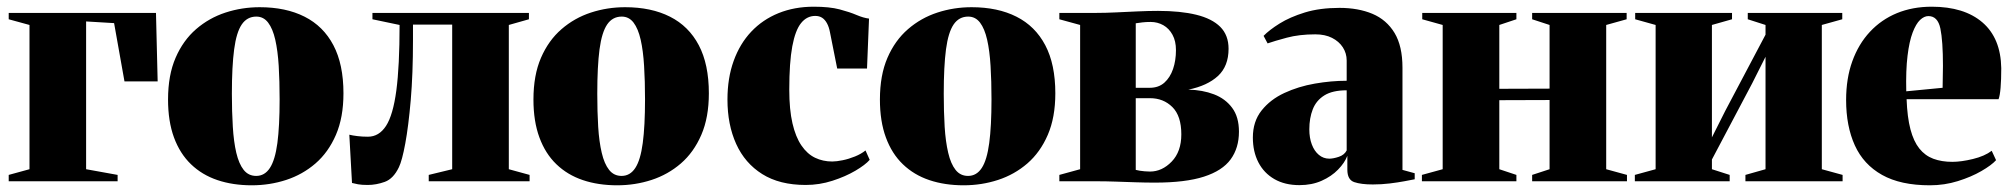

<svg xmlns="http://www.w3.org/2000/svg" viewBox="-20 -541 6002 573"><path d="M6 0V-19L68 -36V-466.5L6 -483.5V-502.5H445.5L450.5 -298H351.5L320.5 -472L237 -477V-36L331 -19V0Z M481.5 -244Q481.5 -316.5 504 -368.5Q526.5 -420.5 565.2 -454Q604 -487.5 653 -503.5Q702 -519.5 755 -519.5Q833 -519.5 889 -491.2Q945 -463 975 -406Q1005 -349 1005 -262.5Q1005 -190.5 982.5 -138.5Q960 -86.5 921.5 -53.2Q883 -20 834 -4Q785 12 731.5 12Q675 12 629 -3.5Q583 -19 550 -50.8Q517 -82.5 499.2 -130.8Q481.5 -179 481.5 -244ZM744.5 -16Q770 -16 785.5 -39.8Q801 -63.5 807.8 -114Q814.5 -164.5 814.5 -244.5Q814.5 -299 811.8 -344.2Q809 -389.5 801.5 -422.5Q794 -455.5 780.2 -473.5Q766.5 -491.5 745 -491.5Q717.5 -491.5 701.5 -468Q685.5 -444.5 678.8 -393.8Q672 -343 672 -261Q672 -207.5 674.8 -162.8Q677.5 -118 685.2 -85Q693 -52 707.2 -34Q721.5 -16 744.5 -16Z M1077.5 11Q1059 11 1048.5 9Q1038 7 1030.5 5L1022.5 -139Q1032.5 -136.5 1046.8 -134.8Q1061 -133 1078 -133Q1111 -133 1132 -165.2Q1153 -197.5 1162.8 -270.8Q1172.5 -344 1172.5 -466.5L1091.5 -483.5V-502.5H1558.5V-483.5L1498.5 -466.5V-36L1560.5 -19V0H1259.5V-19L1329.5 -36V-467.5H1212.5V-421.5Q1212.5 -320.5 1205.8 -242.2Q1199 -164 1189.5 -112.8Q1180 -61.5 1170.5 -42Q1154 -7.5 1128.2 1.8Q1102.5 11 1077.5 11Z M1572 -244Q1572 -316.5 1594.5 -368.5Q1617 -420.5 1655.8 -454Q1694.5 -487.5 1743.5 -503.5Q1792.5 -519.5 1845.5 -519.5Q1923.5 -519.5 1979.5 -491.2Q2035.5 -463 2065.5 -406Q2095.5 -349 2095.5 -262.5Q2095.5 -190.5 2073 -138.5Q2050.5 -86.5 2012 -53.2Q1973.5 -20 1924.5 -4Q1875.5 12 1822 12Q1765.5 12 1719.5 -3.5Q1673.5 -19 1640.5 -50.8Q1607.5 -82.5 1589.8 -130.8Q1572 -179 1572 -244ZM1835 -16Q1860.5 -16 1876 -39.8Q1891.5 -63.5 1898.2 -114Q1905 -164.5 1905 -244.5Q1905 -299 1902.2 -344.2Q1899.5 -389.5 1892 -422.5Q1884.5 -455.5 1870.8 -473.5Q1857 -491.5 1835.5 -491.5Q1808 -491.5 1792 -468Q1776 -444.5 1769.2 -393.8Q1762.5 -343 1762.5 -261Q1762.5 -207.5 1765.2 -162.8Q1768 -118 1775.8 -85Q1783.5 -52 1797.8 -34Q1812 -16 1835 -16Z M2384.5 11Q2306.5 11 2254.8 -21.5Q2203 -54 2177 -111.5Q2151 -169 2151 -244Q2151 -308 2169.5 -359.2Q2188 -410.5 2222 -446.5Q2256 -482.5 2303.5 -501.8Q2351 -521 2408.5 -521Q2455.5 -521 2485.8 -513Q2516 -505 2536.5 -496.2Q2557 -487.5 2573.5 -485.5L2567.5 -336.5H2478.5L2457 -444.5Q2454 -460.5 2448 -471.5Q2442 -482.5 2433.5 -488Q2425 -493.5 2413 -493.5Q2388 -493.5 2370.8 -472.2Q2353.5 -451 2344.5 -402.8Q2335.5 -354.5 2335.5 -273.5Q2335.5 -214 2345 -173Q2354.5 -132 2371.8 -106.8Q2389 -81.5 2412.5 -70.2Q2436 -59 2463.5 -59Q2476.5 -59 2494.8 -62.8Q2513 -66.5 2531.5 -74Q2550 -81.5 2563 -92L2575.5 -64Q2562.5 -49 2532.8 -31.5Q2503 -14 2464.2 -1.5Q2425.5 11 2384.5 11Z M2606 -244Q2606 -316.5 2628.5 -368.5Q2651 -420.5 2689.8 -454Q2728.5 -487.5 2777.5 -503.5Q2826.5 -519.5 2879.5 -519.5Q2957.5 -519.5 3013.5 -491.2Q3069.5 -463 3099.5 -406Q3129.5 -349 3129.5 -262.5Q3129.5 -190.5 3107 -138.5Q3084.5 -86.5 3046 -53.2Q3007.5 -20 2958.5 -4Q2909.5 12 2856 12Q2799.5 12 2753.5 -3.5Q2707.5 -19 2674.5 -50.8Q2641.5 -82.5 2623.8 -130.8Q2606 -179 2606 -244ZM2869 -16Q2894.5 -16 2910 -39.8Q2925.5 -63.5 2932.2 -114Q2939 -164.5 2939 -244.5Q2939 -299 2936.2 -344.2Q2933.5 -389.5 2926 -422.5Q2918.5 -455.5 2904.8 -473.5Q2891 -491.5 2869.5 -491.5Q2842 -491.5 2826 -468Q2810 -444.5 2803.2 -393.8Q2796.5 -343 2796.5 -261Q2796.5 -207.5 2799.2 -162.8Q2802 -118 2809.8 -85Q2817.5 -52 2831.8 -34Q2846 -16 2869 -16Z M3426.5 4Q3399 4 3369 3Q3339 2 3309.8 1Q3280.5 0 3256 0H3141.5V-19L3203.5 -36V-466.5L3141.5 -483.5V-502.5H3253Q3278.5 -502.5 3310.2 -504Q3342 -505.5 3375 -507Q3408 -508.5 3436 -508.5Q3503 -508.5 3550 -497Q3597 -485.5 3621.8 -460.8Q3646.5 -436 3646.5 -395.5Q3646.5 -343.5 3614.8 -314.2Q3583 -285 3526.5 -273.5Q3569 -272.5 3603 -259.5Q3637 -246.5 3657.2 -219.2Q3677.5 -192 3677.5 -148Q3677.5 -99.5 3652.8 -65.5Q3628 -31.5 3573 -13.8Q3518 4 3426.5 4ZM3412 -29Q3448 -29 3476.8 -58.8Q3505.5 -88.5 3505.5 -140Q3505.5 -195 3478.8 -221.5Q3452 -248 3412 -248H3369.5V-34Q3375 -32.5 3381.5 -31.5Q3388 -30.5 3395.8 -29.8Q3403.5 -29 3412 -29ZM3369.5 -279H3411.5Q3437.5 -279 3454.8 -294.2Q3472 -309.5 3480.8 -335Q3489.5 -360.5 3489.5 -391.5Q3489.5 -418.5 3479.2 -437.2Q3469 -456 3451.8 -465.8Q3434.5 -475.5 3414 -475.5Q3400 -475.5 3389.2 -474.2Q3378.5 -473 3369.5 -471.5Z M3858 11.5Q3814.5 11.5 3783.2 -6.5Q3752 -24.5 3735.5 -56.5Q3719 -88.5 3719 -130.5Q3719 -178.5 3745 -211.2Q3771 -244 3813 -263.5Q3855 -283 3904 -291.5Q3953 -300 3999 -300V-360.5Q3999 -382 3987.5 -399.8Q3976 -417.5 3955.2 -428Q3934.5 -438.5 3905.5 -438.5Q3857.5 -438.5 3820.2 -428.5Q3783 -418.5 3763 -411.5L3751 -434Q3768 -451.5 3798.8 -470.8Q3829.5 -490 3874.2 -503.8Q3919 -517.5 3977.5 -517.5Q4033.5 -517.5 4075.8 -499.8Q4118 -482 4141.8 -442.8Q4165.5 -403.5 4165.5 -339V-34L4202 -24V-6Q4191.5 -4 4171.8 -0.2Q4152 3.5 4127.5 6.5Q4103 9.5 4077 9.5Q4042 9.5 4021.5 2.5Q4001 -4.5 4001 -34.5V-76Q3993 -55 3973.2 -34.8Q3953.5 -14.5 3924.2 -1.5Q3895 11.5 3858 11.5ZM3947 -67.5Q3959 -67.5 3975.5 -73Q3992 -78.5 3999 -92V-271.5Q3956.5 -271.5 3932.2 -256.2Q3908 -241 3897.8 -214.8Q3887.5 -188.5 3887.5 -155Q3887.5 -129.5 3895 -109.8Q3902.5 -90 3916 -78.8Q3929.5 -67.5 3947 -67.5Z M4223.5 0V-19L4285.5 -36V-466.5L4224.5 -483.5V-502.5H4505.5V-483.5L4454.5 -466.5V-276L4604.5 -276.5V-466.5L4552.5 -483.5V-502.5H4834.5V-483.5L4773.5 -466.5V-36L4835.5 -19V0H4552.5V-19L4604.5 -36V-242.5L4454.5 -242V-36L4505.5 -19V0Z M4859 0V-19L4921 -36V-466.5L4860 -483.5V-502.5H5149V-483.5L5089 -466.5V-131L5129 -210.5L5249 -437.5V-466.5L5196 -483.5V-502.5H5478V-483.5L5417 -466.5V-36L5479 -19V0H5189V-19L5249 -36V-371.5L5209 -292L5089 -65V-36L5142 -19V0Z M5739.5 12Q5652 12 5596.8 -19Q5541.5 -50 5515.5 -107.2Q5489.5 -164.5 5489.5 -242.5Q5489.5 -307 5508 -358.2Q5526.5 -409.5 5560.5 -446Q5594.5 -482.5 5641.2 -501.8Q5688 -521 5745 -521Q5842 -521 5896.5 -474Q5951 -427 5952.5 -337.5Q5952.5 -303 5950.5 -279.2Q5948.5 -255.5 5944.5 -245H5670Q5672 -191 5681.5 -155Q5691 -119 5708 -97.8Q5725 -76.5 5749.8 -67.2Q5774.5 -58 5806.5 -58Q5833 -58 5868 -66.5Q5903 -75 5924 -91L5937 -63Q5923.5 -48 5893.2 -30.5Q5863 -13 5823 -0.5Q5783 12 5739.5 12ZM5669 -268.5 5777.5 -279Q5778 -296.5 5778 -311.8Q5778 -327 5778.5 -344.5Q5778.5 -419 5770.8 -456Q5763 -493 5735 -493Q5722.5 -493 5710.2 -481.5Q5698 -470 5688 -443.8Q5678 -417.5 5672.8 -374.5Q5667.5 -331.5 5669 -268.5Z"/></svg>

Font: Merriweather 144pt Black
Style: Regular
Weight: 900
Version: Version 2.100